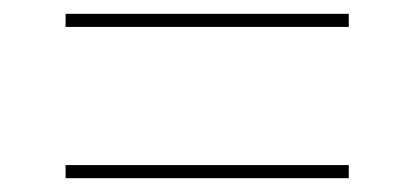

<svg xmlns="http://www.w3.org/2000/svg" viewBox="-20 -489 600 278"><path d="M75 -450V-469H485V-450ZM75 -231V-250H485V-231Z"/></svg>

Font: Montserrat Thin
Style: Regular
Weight: 100
Designer: Julieta Ulanovsky
Foundry: Julieta Ulanovsky
Version: Version 9.000